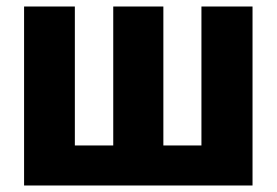

<svg xmlns="http://www.w3.org/2000/svg" viewBox="-20 -570 850 590"><path d="M756 -550V0H54V-550H210V-123H328V-550H482V-123H599V-550Z"/></svg>

Font: Noto Sans Display Condensed ExtraBold
Style: Regular
Weight: 800
Width: 3
Designer: Monotype Design Team
Foundry: Monotype Imaging Inc.
Version: Version 2.003